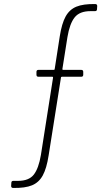

<svg xmlns="http://www.w3.org/2000/svg" viewBox="-20 -724 542 948"><path d="M450 -704Q460 -704 460 -694L459 -679Q459 -669 449 -669H427Q373 -669 348.5 -638Q324 -607 313 -541L288 -383Q288 -379 291 -379H381Q391 -379 391 -369V-355Q391 -345 381 -345H286Q281 -345 281 -341L220 44Q210 108 191 142.5Q172 177 138 191Q104 205 45 204Q35 204 35 194L36 179Q36 169 46 169H69Q123 169 147 138Q171 107 182 41L242 -341Q242 -345 239 -345H170Q160 -345 160 -355V-369Q160 -379 170 -379H245Q250 -379 250 -383L275 -544Q285 -608 304 -642.5Q323 -677 357 -691Q391 -705 450 -704Z"/></svg>

Font: Barlow Semi Condensed ExLight
Style: Regular
Weight: 275
Width: 4
Designer: Jeremy Tribby
Foundry: Tribby Type
Version: Version 1.408